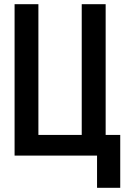

<svg xmlns="http://www.w3.org/2000/svg" viewBox="-20 -745 640 915"><path d="M442.5 -3.5H49.5V-725H163V-102H369.5V-725H483.5V-102H553V150H442.5Z"/></svg>

Font: JuliaMono SemiBold
Style: Regular
Weight: 600
Monospace: yes
Designer: cormullion
Foundry: corm
Version: Version 0.055; ttfautohint (v1.8.4)